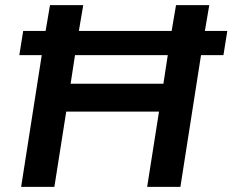

<svg xmlns="http://www.w3.org/2000/svg" viewBox="-20 -725 902 745"><path d="M62 0 142 -511H55L70 -605H157L174 -705H303L286 -605H646L663 -705H792L775 -605H862L847 -511H760L680 0H551L597 -292H237L191 0ZM254 -400H614L631 -511H271Z"/></svg>

Font: Mulish ExtraLight
Style: Italic
Weight: 200
Italic angle: -9°
Designer: Vernon Adams
Foundry: Vernon Adams
Version: Version 3.603